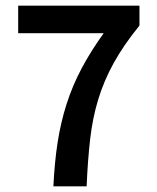

<svg xmlns="http://www.w3.org/2000/svg" viewBox="-20 -656 553 676"><path d="M168 0Q172 -85 183 -155.5Q194 -226 214.5 -290Q235 -354 267 -414.5Q299 -475 345 -539H44V-636H471V-566Q415 -497 380.5 -434.5Q346 -372 326 -306.5Q306 -241 297.5 -167Q289 -93 285 0Z"/></svg>

Font: CV Source Sans Light
Style: Bold
Weight: 600
Designer: Paul D. Hunt
Foundry: Adobe Systems Incorporated
Version: Version 3.001